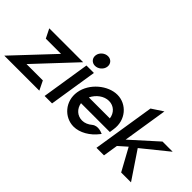

<svg xmlns="http://www.w3.org/2000/svg" viewBox="-20 -1167 1694 1694"><g transform="rotate(45 826.5 -320.0)"><path d="M3 0H440L398 -86H194L536 -451H113L156 -365H346Z M571 -573C565 -533 593 -502 632 -502C671 -502 709 -533 715 -573C721 -613 693 -644 654 -644C615 -644 577 -613 571 -573ZM506 0H599L670 -451H577Z M686 -226C665 -95 762 11 878 11C954 11 1036 -37 1091 -109L1099 -119L1089 -123C1088 -123 1028 -152 984 -117C957 -94 925 -80 893 -80C833 -80 788 -122 778 -182H1138L1144 -224C1165 -356 1070 -462 953 -462C837 -462 707 -357 686 -226ZM791 -267C820 -327 878 -371 939 -371C1000 -371 1045 -328 1053 -267Z M1153 0H1247L1269 -139L1347 -208L1461 0H1584L1412 -256L1653 -451H1526L1284 -233L1350 -651L1245 -582Z"/></g></svg>

Font: Charger Sport
Style: BdNrwObl
Weight: 700
Designer: Jasper
Foundry: Cannot Into Space Fonts
Version: Version 1.1